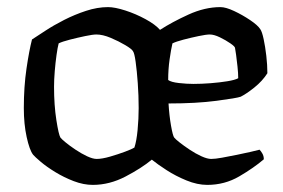

<svg xmlns="http://www.w3.org/2000/svg" viewBox="-20 -520 797 540"><path d="M241 0Q215 0 187.5 -10.5Q160 -21 135.5 -36Q111 -51 94.5 -65Q78 -79 73 -85Q63 -98 55 -134.5Q47 -171 47 -216Q47 -276 54.5 -327Q62 -378 70 -409Q84 -418 107.5 -433.5Q131 -449 160.5 -464Q190 -479 222 -489.5Q254 -500 284 -500Q303 -500 332.5 -490.5Q362 -481 389.5 -466Q417 -451 430 -436Q464 -458 510 -479Q556 -500 600 -500Q615 -500 638.5 -489Q662 -478 683.5 -463.5Q705 -449 712 -438Q717 -431 721.5 -410Q726 -389 729 -363Q732 -337 732 -314Q718 -292 695.5 -274Q673 -256 657 -248Q646 -244 589 -236.5Q532 -229 454 -229Q456 -195 461 -166.5Q466 -138 470 -133Q473 -129 485 -119.5Q497 -110 513.5 -99Q530 -88 546.5 -80.5Q563 -73 574 -73Q585 -73 604.5 -76.5Q624 -80 646 -84.5Q668 -89 685.5 -93Q703 -97 710 -99Q714 -95 718 -88Q722 -81 722 -72Q694 -48 653 -24Q612 0 563 0Q535 0 504.5 -12.5Q474 -25 448.5 -41.5Q423 -58 407 -71Q378 -47 333 -23.5Q288 0 241 0ZM252 -73Q267 -73 289.5 -79.5Q312 -86 332 -93.5Q352 -101 358 -105Q364 -123 367 -154.5Q370 -186 370 -216Q370 -251 367.5 -286Q365 -321 361.5 -346Q358 -371 354 -376Q351 -382 332.5 -393Q314 -404 291.5 -413.5Q269 -423 251 -423Q241 -423 219.5 -418.5Q198 -414 176.5 -408.5Q155 -403 145 -398Q142 -387 139 -365.5Q136 -344 134 -320Q132 -296 132 -276Q132 -224 138.5 -182.5Q145 -141 150 -133Q153 -129 164.5 -119.5Q176 -110 192.5 -99Q209 -88 225 -80.5Q241 -73 252 -73ZM524 -284Q547 -284 572.5 -286Q598 -288 619.5 -291.5Q641 -295 650 -300Q650 -314 648 -332.5Q646 -351 644 -366Q642 -381 641 -385Q641 -389 628 -398Q615 -407 598.5 -415Q582 -423 570 -423Q560 -423 538.5 -418.5Q517 -414 496 -408.5Q475 -403 465 -398Q461 -381 457 -353Q453 -325 453 -295Q461 -289 483 -286.5Q505 -284 524 -284Z"/></svg>

Font: Texturina 72pt Medium
Style: Regular
Weight: 500
Designer: Guillermo Torres Carreño
Foundry: Omnibus-Type
Version: Version 1.002; ttfautohint (v1.8.3)